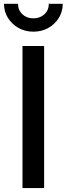

<svg xmlns="http://www.w3.org/2000/svg" viewBox="-36 -963 341 983"><path d="M189.9 -727.5V0H79.1V-727.5ZM134.8 -800.8Q92.8 -800.8 58.8 -819.8Q24.9 -838.9 4.6 -871.3Q-15.6 -903.8 -15.6 -943.4H56.2Q56.2 -911.1 78.4 -890.1Q100.6 -869.1 134.8 -869.1Q168.9 -869.1 191.4 -890.1Q213.9 -911.1 213.9 -943.4H285.2Q285.2 -903.8 265.4 -871.6Q245.6 -839.4 211.7 -820.1Q177.7 -800.8 134.8 -800.8Z"/></svg>

Font: Inter 16pt Medium
Style: Regular
Weight: 500
Version: Version 4.001;git-66647c0bb